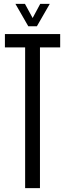

<svg xmlns="http://www.w3.org/2000/svg" viewBox="-20 -977 338 997"><path d="M110.5 0V-731H5.5V-800H292.5V-731H187.5V0ZM127 -840.5 60 -957H109.5L149.5 -883.5L189 -957H238.5L171.5 -840.5Z"/></svg>

Font: Big Shoulders Display Thin Medium
Style: Regular
Weight: 500
Version: Version 2.002